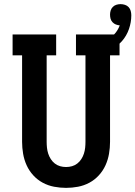

<svg xmlns="http://www.w3.org/2000/svg" viewBox="-20 -902 656 930"><path d="M300 8Q271 8 242 2.5Q213 -3 187 -17Q161 -31 141 -53Q121 -75 109 -101.5Q97 -128 92 -157Q87 -186 87 -215V-634H41V-735H252V-634H206V-215Q206 -201 207.5 -186.5Q209 -172 213.5 -158Q218 -144 226 -131.5Q234 -119 245.5 -110Q257 -101 271 -97Q285 -93 300 -93Q315 -93 329 -97Q343 -101 354.5 -110Q366 -119 374 -131.5Q382 -144 386.5 -158Q391 -172 392.5 -186.5Q394 -201 394 -215V-634H348V-735H559V-634H513V-215Q513 -186 508 -157Q503 -128 491 -101.5Q479 -75 459 -53Q439 -31 413 -17Q387 -3 358 2.5Q329 8 300 8ZM454 -634 437 -684Q457 -689 476 -696.5Q495 -704 511.5 -716Q528 -728 540.5 -744Q553 -760 560 -779Q550 -780 541 -783.5Q532 -787 525 -794.5Q518 -802 515.5 -811.5Q513 -821 513 -831Q513 -841 516 -851Q519 -861 526.5 -868.5Q534 -876 544 -879Q554 -882 564 -882Q575 -882 585.5 -878.5Q596 -875 603 -867.5Q610 -860 613 -849.5Q616 -839 616 -828Q616 -794 604.5 -761Q593 -728 570.5 -702.5Q548 -677 517 -660.5Q486 -644 454 -634Z"/></svg>

Font: Iosevka Plex Etoile
Style: Bold
Weight: 700
Designer: Belleve Invis
Foundry: Belleve Invis
Version: Version 25.1.1; ttfautohint (v1.8.4)